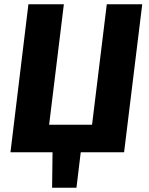

<svg xmlns="http://www.w3.org/2000/svg" viewBox="-20 -713 700 899"><path d="M646 -693 561 0H358L338 166H224L226 0H29L113 -693H279L210 -129H411L480 -693Z"/></svg>

Font: Szlgxwxxxixliatcpuztgldltzi
Style: Regular
Weight: 700
Italic angle: -8°
Designer: Carrois Corporate & Edenspiekermann
Foundry: Carrois Corporate GbR & Edenspiekermann AG
Version: Version 2.001